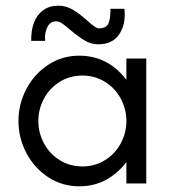

<svg xmlns="http://www.w3.org/2000/svg" viewBox="-20 -646 605 676"><path d="M45 -220Q45 -280 73 -333Q101 -386 150 -418Q199 -450 259 -450Q360 -450 425 -365V-440H495V0H425V-75Q394 -35 352.5 -12.5Q311 10 259 10Q199 10 150 -22Q101 -54 73 -107Q45 -160 45 -220ZM425 -220Q425 -262 405 -299Q385 -336 349.5 -358Q314 -380 270 -380Q226 -380 190.5 -358Q155 -336 135 -299Q115 -262 115 -220Q115 -178 135 -141Q155 -104 190.5 -82Q226 -60 270 -60Q314 -60 349.5 -82Q385 -104 405 -141Q425 -178 425 -220ZM228 -540Q211 -555 199.5 -563Q188 -571 178 -571Q156 -571 146 -549Q136 -527 139 -502H90Q89 -538 99.5 -566Q110 -594 132 -610Q154 -626 185 -626Q213 -626 237 -611.5Q261 -597 289 -572Q301 -561 311.5 -553.5Q322 -546 328 -546Q334 -546 337 -547Q356 -549 362.5 -565Q369 -581 369 -615H418Q424 -563 400.5 -526.5Q377 -490 326 -490Q301 -490 279 -503Q257 -516 228 -540Z"/></svg>

Font: Teachers[wght]
Style: Regular
Weight: 400
Designer: Alfredo Marco Pradil & Chank Diesel
Version: Version 1.000;Glyphs 3.1.2 (3151)